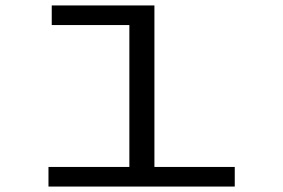

<svg xmlns="http://www.w3.org/2000/svg" viewBox="-20 -685 1040 705"><path d="M158 0V-72H455V-593H170V-665H547V-72H842V0Z"/></svg>

Font: Inconsolata UltraExpanded
Style: Regular
Weight: 400
Width: 9
Monospace: yes
Designer: Raph Levien, Cyreal, Brenton Simpson
Foundry: Raph Levien, Cyreal, Google
Version: Version 3.000; ttfautohint (v1.8.2.53-6de2)